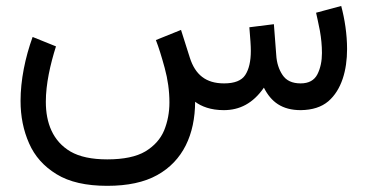

<svg xmlns="http://www.w3.org/2000/svg" viewBox="-20 -366 1222 638"><path d="M723.6 0C775.9 0 820.3 -22 856.9 -74.7C880.9 -27.3 917 0 979.5 0C1018.1 -0.5 1048.3 -10.3 1070.8 -29.3C1115.2 -67.4 1133.3 -132.8 1133.3 -203.1C1133.3 -252 1125.5 -302.7 1113.8 -346.2L1030.3 -323.7C1033.7 -308.6 1038.1 -288.6 1043 -263.7C1047.4 -238.8 1049.8 -214.4 1049.8 -189.9C1049.8 -163.1 1044.9 -139.2 1034.7 -119.1C1024.4 -99.1 1005.9 -88.9 979 -88.9C951.2 -88.9 931.2 -98.1 918.9 -116.7C906.7 -134.8 899.4 -157.2 897.9 -183.6L890.1 -285.6L808.6 -275.4C812 -234.4 813.5 -213.9 813.5 -196.8C813.5 -162.1 807.1 -135.3 794.9 -116.7C782.7 -98.1 759.3 -88.9 724.6 -88.9C664.1 -88.9 628.9 -117.7 610.8 -174.3L581.5 -266.6L498 -232.9C507.3 -209 517.1 -177.7 527.3 -140.1C537.6 -102.5 543 -64 543 -25.4C543 7.3 537.1 38.6 525.4 67.4C513.2 96.2 492.7 119.1 462.9 137.2C433.1 154.8 390.6 163.6 336.4 163.6C284.7 163.6 244.1 154.8 214.4 137.7C155.3 103 132.3 42.5 132.3 -27.8C132.3 -86.9 147 -151.9 166 -211.9L88.4 -243.2C63.5 -174.3 48.3 -99.6 48.3 -30.8C48.3 20.5 57.6 67.4 76.7 110.4C95.2 152.8 125.5 187 168 212.9C210 238.8 266.1 251.5 336.4 251.5C404.3 251.5 459.5 239.7 502.4 215.8C587.9 168.5 627.9 81.1 628.4 -27.8C649.4 -12.2 680.2 0 723.6 0Z"/></svg>

Font: Vazirmatn
Style: Regular
Weight: 400
Designer: Saber Rastikerdar
Foundry: Saber Rastikerdar
Version: Version 33.003